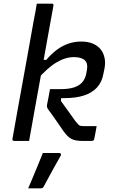

<svg xmlns="http://www.w3.org/2000/svg" viewBox="-20 -770 640 1049"><path d="M181 -750Q197 -750 210.5 -750Q224 -750 237.5 -750Q251 -750 263 -750Q267 -750 269 -748.5Q271 -747 272 -745Q273 -743 272 -739Q255 -647 238.5 -554.5Q222 -462 205.5 -369.5Q189 -277 172 -184.5Q155 -92 139 0Q125 0 111.5 0Q98 0 84.5 0Q71 0 57 0Q54 0 52 -1.5Q50 -3 48.5 -5Q47 -7 48 -11Q62 -91 76.5 -171Q91 -251 105.5 -331Q120 -411 134.5 -491Q149 -571 163 -651Q169 -683 174 -708.5Q179 -734 181 -750ZM424 -543Q460 -543 486.5 -532Q513 -521 529 -501.5Q545 -482 551 -455Q557 -428 551 -396L545 -367Q537 -321 509.5 -291.5Q482 -262 438 -248Q394 -234 334 -234Q328 -234 323.5 -234Q319 -234 314 -234L313 -218Q333 -190 356 -158.5Q379 -127 392 -108Q402 -96 407.5 -90Q413 -84 420 -82.5Q427 -81 441 -81Q459 -81 470 -81Q481 -81 489 -81H508Q505 -64 502 -47Q499 -30 495 -12Q494 -5 490.5 -2.5Q487 0 479 0Q474 0 466 0Q458 0 448.5 0Q439 0 430 0Q391 0 369.5 -11.5Q348 -23 325 -56Q312 -76 295.5 -99Q279 -122 265 -142.5Q251 -163 242 -174Q238 -181 237 -185.5Q236 -190 237 -198Q242 -220 245.5 -241Q249 -262 253 -283Q267 -283 282 -283Q297 -283 310 -283Q357 -283 386 -293Q415 -303 430.5 -322Q446 -341 451 -366L455 -389Q458 -405 455.5 -418Q453 -431 444 -440Q435 -449 420 -453.5Q405 -458 383 -458Q360 -458 336 -450.5Q312 -443 287 -428Q262 -413 236 -389.5Q210 -366 182 -334L201 -443H233Q260 -475 290 -497.5Q320 -520 353.5 -531.5Q387 -543 424 -543ZM214 66Q239 66 260 66Q281 66 303 66Q309 66 312 70Q315 74 312 80Q296 109 280.5 136Q265 163 250.5 190.5Q236 218 219 249Q217 253 213.5 256Q210 259 203 259Q188 259 171 259Q154 259 134 259Q148 226 162 193Q176 160 189 128Q202 96 214 66Z"/></svg>

Font: RecMonoLinear Nerd Font Mono
Style: Italic
Weight: 400
Italic angle: -10°
Monospace: yes
Version: Version 1.085; ttfautohint (v1.8.4.7-5d5b);Nerd Fonts 3.2.1